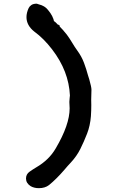

<svg xmlns="http://www.w3.org/2000/svg" viewBox="-20 -882 626 1027"><path d="M188 124.5Q162.6 124.5 144 113.8Q119.1 97.7 119.1 72.8Q119.1 49.8 138.2 36.4Q157.2 22.9 173.8 13.2Q242.2 -26.4 277.8 -87.9Q352.5 -214.4 352.5 -302.7Q352.5 -317.9 351.1 -334V-338.9Q351.1 -349.1 352.5 -357.4Q354 -365.7 354 -371.1Q348.1 -501.5 258.8 -617.7Q213.4 -676.8 163.6 -712.9Q121.6 -746.1 121.6 -790.5Q121.6 -813.5 133.3 -838.9Q137.7 -848.1 147.9 -855.2Q158.2 -862.3 176.8 -862.3Q183.6 -859.4 187 -858.9Q220.2 -851.1 237.3 -828.1Q264.6 -795.9 270 -763.7Q270 -769 268.6 -770Q273.9 -766.1 278.3 -761.7L299.8 -739.7Q299.8 -750 289.6 -750Q317.9 -722.2 337.4 -696.8Q353.5 -674.8 366.5 -652.8Q379.4 -630.9 394 -610.8Q416.5 -580.1 429.2 -546.1Q441.9 -512.2 450.7 -479L457.5 -457.5Q469.2 -416.5 469.2 -402.3L467.8 -348.6Q468.3 -334.5 468.3 -319.8Q468.3 -290.5 466.3 -260.7Q462.4 -210 445.8 -167.2Q429.2 -124.5 409.9 -85.7Q390.6 -46.9 359.4 -13.2Q341.3 5.9 324.2 26.4Q281.7 75.7 242.2 107.9Q220.7 124.5 188 124.5Z"/></svg>

Font: X Typewriter
Style: Bold
Weight: 700
Designer: GGBot
Version: 0.10